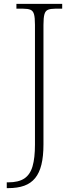

<svg xmlns="http://www.w3.org/2000/svg" viewBox="-20 -734 386 994"><path d="M15 240V210H23Q76 210 106 190Q136 170 148.5 127Q161 84 161 15V-606Q161 -643 156 -660.5Q151 -678 137.5 -683.5Q124 -689 100 -689H65V-714H302V-689H266Q242 -689 228.5 -683.5Q215 -678 210 -660Q205 -642 205 -605V14Q205 75 194.5 118Q184 161 162 188Q140 215 105.5 227.5Q71 240 21 240Z"/></svg>

Font: Noto Serif Bengali ExtraLight
Style: Regular
Weight: 250
Version: Version 2.003